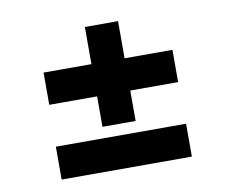

<svg xmlns="http://www.w3.org/2000/svg" viewBox="-59 -624 717 604"><g transform="rotate(-10 300.0 -322.0)"><path d="M91.8 -91.8V-196.8H507.8V-91.8ZM94.2 -330.1V-433.1H247.1V-551.8H353V-433.1H505.9V-330.1H353V-232.9H247.1V-330.1Z"/></g></svg>

Font: Apfel Grotezk Mittel
Style: Regular
Weight: 500
Designer: Luigi Gorlero
Foundry: © 2023, Luigi Gorlero & Collletttivo
Version: Version 2.000;Glyphs 3.2 (3217)